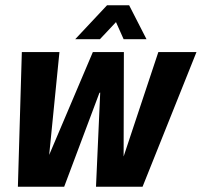

<svg xmlns="http://www.w3.org/2000/svg" viewBox="-20 -710 767 730"><path d="M727 -512 522 0H345L361 -358L358 -357L224 0H48L63 -512H206L167 -121L333 -512H451L450 -115L582 -512ZM387 -690H471L537 -561H450L421 -626L360 -561H266Z"/></svg>

Font: Decalotype
Style: Bold Italic
Weight: 700
Italic angle: -12°
Designer: Alfredo Marco Pradil
Foundry: Alfredo Marco Pradil
Version: Version 1.0